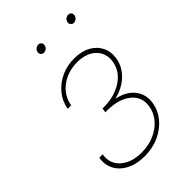

<svg xmlns="http://www.w3.org/2000/svg" viewBox="-214 -801 896 896"><g transform="rotate(-45 233.5 -353.0)"><path d="M195.3 7.3Q145 7.3 107.4 -11.5Q69.8 -30.3 52 -63.2Q34.2 -96.2 41 -138.2H63.5Q54.2 -83.5 93 -49.3Q131.8 -15.1 198.2 -15.1Q245.1 -15.1 283 -32Q320.8 -48.8 345 -77.4Q369.1 -106 375 -141.1Q384.8 -198.7 341.6 -233.4Q298.3 -268.1 222.2 -268.1H210.9L214.4 -290H225.1Q293 -290 343 -322.5Q393.1 -355 402.3 -409.2Q410.6 -460 377.4 -493.2Q344.2 -526.4 282.2 -526.4Q220.7 -526.4 175.5 -492.4Q130.4 -458.5 121.1 -403.8H98.1Q105.5 -446.3 132.1 -479Q158.7 -511.7 198.5 -530.3Q238.3 -548.8 285.6 -548.8Q333 -548.8 366.5 -530.5Q399.9 -512.2 415.5 -480.7Q431.2 -449.2 424.8 -408.7Q417 -362.3 381.3 -328.1Q345.7 -293.9 292.5 -280.8L291.5 -278.8Q348.6 -266.6 377.4 -229.5Q406.2 -192.4 397.5 -140.6Q390.6 -99.1 362.5 -65.4Q334.5 -31.7 291.3 -12.2Q248 7.3 195.3 7.3ZM402.3 -667Q393.1 -667 387.5 -673.8Q381.8 -680.7 383.3 -689.9Q384.8 -699.7 392.8 -706.3Q400.9 -712.9 410.2 -712.9Q419.9 -712.9 425.3 -706.3Q430.7 -699.7 429.2 -689.9Q427.7 -680.7 419.9 -673.8Q412.1 -667 402.3 -667ZM205.1 -667Q195.8 -667 190.2 -673.8Q184.6 -680.7 186 -689.9Q187.5 -699.7 195.6 -706.3Q203.6 -712.9 212.9 -712.9Q222.7 -712.9 228 -706.3Q233.4 -699.7 231.9 -689.9Q230.5 -680.7 222.7 -673.8Q214.8 -667 205.1 -667Z"/></g></svg>

Font: Inter 17pt Thin
Style: Italic
Weight: 250
Italic angle: -9.3988°
Version: Version 4.001;git-66647c0bb